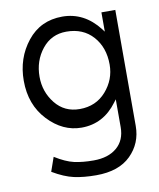

<svg xmlns="http://www.w3.org/2000/svg" viewBox="-78 -544 666 804"><g transform="rotate(-10 255.0 -142.5)"><path d="M241 -10Q161 -10 98.5 -76.5Q36 -143 36 -245Q36 -341 92 -411.5Q148 -482 241 -482Q334 -482 397 -401L406 -389V-471H465V22Q465 96 414 146.5Q363 197 267 197Q213 197 172.5 188Q132 179 83 150L104 90Q149 118 184 126Q219 134 267 134Q329 134 365.5 103Q402 72 402 16V-102L393 -90Q334 -10 241 -10ZM247 -417Q183 -417 143.5 -367.5Q104 -318 104 -250Q104 -186 143 -137Q182 -88 247 -88Q316 -88 359 -137Q402 -186 402 -250Q402 -323 360 -370Q318 -417 247 -417Z"/></g></svg>

Font: Charger Pro
Style: Lit
Weight: 300
Designer: Jasper
Foundry: Cannot Into Space Fonts
Version: Version 1.09